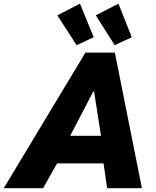

<svg xmlns="http://www.w3.org/2000/svg" viewBox="-72 -999 826 1019"><path d="M-52.2 0 381.3 -719.7H537.6L681.2 0H496.6L471.2 -175.8L469.2 -246.1L427.2 -513.7H423.3L283.7 -246.1L255.4 -175.8L156.7 0ZM148.9 -131.8 180.2 -278.3H565.9L535.6 -131.8ZM334.5 -759.3 232.4 -917.5 352.5 -979.5 425.3 -801.3ZM536.6 -759.3 436.5 -917.5 556.6 -979.5 627.4 -801.3Z"/></svg>

Font: Reddit Sans Black
Style: Italic
Weight: 900
Italic angle: -11.25°
Designer: Stephen Hutchings
Version: Version 1.013